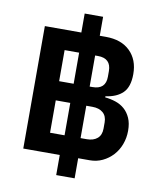

<svg xmlns="http://www.w3.org/2000/svg" viewBox="-94 -854 846 1016"><g transform="rotate(10 329.5 -346.0)"><path d="M377 88H278V-20H82V-678H278V-780H377V-678H410Q493 -678 540 -632Q587 -586 587 -509Q587 -440 554.5 -408Q522 -376 462 -368V-362Q492 -359 519 -350Q546 -341 566.5 -323Q587 -305 599.5 -277Q612 -249 612 -209Q612 -170 599 -135.5Q586 -101 562.5 -75.5Q539 -50 507.5 -35Q476 -20 439 -20H377ZM285 -404V-571H207V-404ZM371 -404H386Q457 -404 457 -472V-502Q457 -571 386 -571H371ZM285 -127V-301H207V-127ZM371 -127H404Q440 -127 461 -145Q482 -163 482 -198V-231Q482 -265 461 -283Q440 -301 404 -301H371Z"/></g></svg>

Font: IBM Plex Sans Devanagari SemiBold
Style: Regular
Weight: 600
Designer: Mike Abbink, Paul van der Laan, Pieter van Rosmalen, Erin McLaughlin
Foundry: Bold Monday
Version: Version 1.1